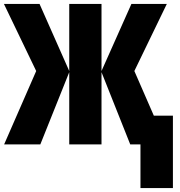

<svg xmlns="http://www.w3.org/2000/svg" viewBox="-32 -734 913 976"><path d="M816 -714 651 -373 750 -146H847V222H682V0H630L484 -367V0H320V-367L173 0H-11L152 -373L-12 -714H169L320 -373V-714H484V-373L636 -714Z"/></svg>

Font: Noto Sans ExtraCondensed Black
Style: Regular
Weight: 900
Width: 2
Designer: Monotype Design Team
Foundry: Monotype Imaging Inc.
Version: Version 2.013; ttfautohint (v1.8.4.7-5d5b)